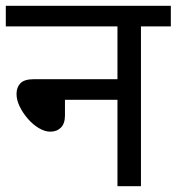

<svg xmlns="http://www.w3.org/2000/svg" viewBox="-20 -642 609 662"><path d="M0 -622H569V-551H466V0H385V-298H204V-244Q204 -216 190 -202Q176 -188 153 -188Q135 -188 114.5 -200Q94 -212 76.5 -232Q59 -252 48 -274.5Q37 -297 37 -318Q37 -341 50.5 -355Q64 -369 98 -369H385V-551H0Z"/></svg>

Font: uhindi25
Style: Book
Weight: 400
Designer: Jelle Bosma - Monotype Design Team
Foundry: Monotype Imaging Inc.
Version: Version 2.003